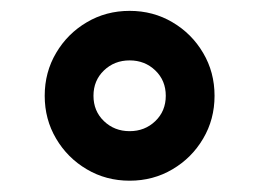

<svg xmlns="http://www.w3.org/2000/svg" viewBox="-20 -408 473 350"><path d="M61.5 -233.4Q61.5 -276.4 82.3 -311.5Q103 -346.7 138.2 -367.4Q173.3 -388.2 216.3 -388.2Q259.3 -388.2 294.4 -367.4Q329.6 -346.7 350.3 -311.5Q371.1 -276.4 371.1 -233.4Q371.1 -190.4 350.3 -155.3Q329.6 -120.1 294.4 -99.4Q259.3 -78.6 216.3 -78.6Q173.3 -78.6 138.2 -99.4Q103 -120.1 82.3 -155.3Q61.5 -190.4 61.5 -233.4ZM150.4 -233.4Q150.4 -205.6 169.4 -187.3Q188.5 -168.9 216.3 -168.9Q244.1 -168.9 263.2 -187.3Q282.2 -205.6 282.2 -233.4Q282.2 -261.2 263.2 -279.5Q244.1 -297.9 216.3 -297.9Q188.5 -297.9 169.4 -279.5Q150.4 -261.2 150.4 -233.4Z"/></svg>

Font: Vazirmatn RD Medium
Style: Regular
Weight: 500
Designer: Saber Rastikerdar
Foundry: Saber Rastikerdar
Version: Version 33.003